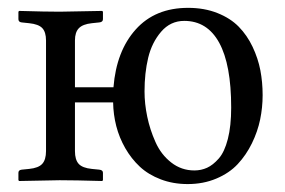

<svg xmlns="http://www.w3.org/2000/svg" viewBox="-20 -459 726 489"><path d="M449.2 -405.8Q414.1 -405.8 390.4 -378.2Q366.7 -350.6 357.4 -311.8Q348.1 -272.9 348.1 -226.1Q348.1 -194.8 355 -161.9Q361.8 -128.9 376 -97.2Q390.1 -65.4 416 -45.2Q441.9 -24.9 475.1 -24.9Q492.2 -24.9 507.3 -31.7Q522.5 -38.6 537.1 -55.2Q551.8 -71.8 560.3 -105Q568.8 -138.2 568.8 -185.1Q568.8 -294.4 538.3 -350.1Q507.8 -405.8 449.2 -405.8ZM269 -236.8Q276.4 -329.1 325.7 -384Q375 -439 459 -439Q500.5 -439 533.7 -425.8Q566.9 -412.6 588.1 -390.9Q609.4 -369.1 623.3 -339.8Q637.2 -310.5 643.1 -280Q648.9 -249.5 648.9 -216.8Q648.9 -185.5 642.6 -154.8Q636.2 -124 621.6 -94Q606.9 -64 585.4 -41Q564 -18.1 531 -4.2Q498 9.8 458 9.8Q420.9 9.8 389.4 -2.2Q357.9 -14.2 336.2 -34.4Q314.5 -54.7 299.1 -81.5Q283.7 -108.4 276.1 -137.9Q268.6 -167.5 268.1 -198.2H170.9V-74.2Q170.9 -52.2 180.4 -41.7Q189.9 -31.2 213.9 -28.8L232.9 -26.9Q242.2 -25.9 242.2 -19V0L240.2 2Q170.9 0 131.8 0L28.8 2L26.9 0V-19Q26.9 -25.9 35.2 -26.9L54.2 -28.8Q78.1 -31.2 87.6 -41.7Q97.2 -52.2 97.2 -74.2V-356Q97.2 -377.4 87.6 -387.5Q78.1 -397.5 54.2 -399.9L35.2 -401.9Q26.9 -402.8 26.9 -410.2V-429.2L28.8 -431.2Q96.7 -429.2 131.8 -429.2L240.2 -431.2L242.2 -429.2V-410.2Q242.2 -402.8 232.9 -401.9L213.9 -399.9Q190.9 -397.5 180.9 -387.2Q170.9 -377 170.9 -356V-236.8Z"/></svg>

Font: Linux Libertine Display G
Style: Regular
Weight: 400
Designer: Philipp H. Poll
Foundry: Philipp H. Poll
Version: Version 5.0.9